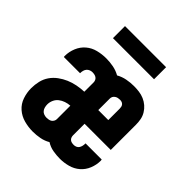

<svg xmlns="http://www.w3.org/2000/svg" viewBox="-196 -849 991 991"><g transform="rotate(45 300.0 -353.0)"><path d="M198 8Q166 8 134.5 -0.5Q103 -9 79 -30Q55 -51 44.5 -82Q34 -113 34 -145Q34 -171 40 -196.5Q46 -222 60.5 -243Q75 -264 96 -279.5Q117 -295 140.5 -305Q164 -315 189.5 -320Q215 -325 241 -326V-394Q241 -402 237.5 -409Q234 -416 228 -420Q222 -424 214.5 -425.5Q207 -427 199 -427Q191 -427 182.5 -423.5Q174 -420 168.5 -413.5Q163 -407 160.5 -398Q158 -389 158 -380Q158 -380 158 -379Q158 -378 158 -378H40Q39 -380 39 -382Q39 -384 39 -386Q39 -416 51 -445Q63 -474 86 -493.5Q109 -513 139 -520.5Q169 -528 199 -528Q226 -528 252 -523Q278 -518 301 -505Q324 -518 350 -523Q376 -528 402 -528Q421 -528 440 -525.5Q459 -523 476.5 -515.5Q494 -508 508.5 -495.5Q523 -483 533 -466.5Q543 -450 546.5 -431.5Q550 -413 550 -394V-210H359V-126Q359 -119 361.5 -112Q364 -105 369.5 -100.5Q375 -96 382 -94.5Q389 -93 397 -93Q405 -93 413 -96.5Q421 -100 425.5 -107Q430 -114 432 -122.5Q434 -131 434 -139Q434 -140 434 -140.5Q434 -141 434 -142H552Q552 -140 552.5 -138Q553 -136 553 -134Q553 -104 541.5 -75.5Q530 -47 507.5 -27.5Q485 -8 455.5 0Q426 8 397 8Q371 8 345.5 3.5Q320 -1 298 -15Q276 -2 250 3Q224 8 198 8ZM432 -310V-394Q432 -400 430.5 -406.5Q429 -413 424.5 -418Q420 -423 414 -425Q408 -427 401 -427Q394 -427 386.5 -425.5Q379 -424 372.5 -419.5Q366 -415 362.5 -408.5Q359 -402 359 -394V-310ZM198 -93Q205 -93 213 -94.5Q221 -96 227 -100Q233 -104 237 -111Q241 -118 241 -126V-224Q224 -223 208 -217.5Q192 -212 179 -202Q166 -192 159 -176.5Q152 -161 152 -145Q152 -135 154.5 -125Q157 -115 163 -107.5Q169 -100 178.5 -96.5Q188 -93 198 -93ZM150 -626V-714H450V-626Z"/></g></svg>

Font: Iosevka Custom Extended
Style: Bold
Weight: 700
Width: 7
Monospace: yes
Designer: Belleve Invis
Foundry: Belleve Invis
Version: Version 11.2.4; ttfautohint (v1.8.4)